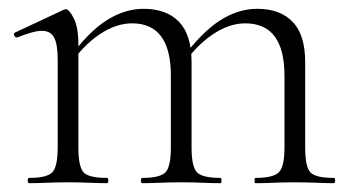

<svg xmlns="http://www.w3.org/2000/svg" viewBox="-20 -416 800 436"><path d="M560 0Q558 0 558 -6Q558 -12 560 -12Q601 -12 613.5 -25Q626 -38 626 -81V-244Q626 -363 537 -363Q500 -363 462.5 -337.5Q425 -312 396 -269L392 -281Q438 -343 479.5 -369.5Q521 -396 564 -396Q616 -396 644.5 -366.5Q673 -337 673 -275V-81Q673 -38 684.5 -25Q696 -12 738 -12Q741 -12 741 -6Q741 0 738 0Q721 0 698 -1Q675 -2 649 -2Q624 -2 601 -1Q578 0 560 0ZM303 0Q300 0 300 -6Q300 -12 303 -12Q344 -12 356 -25Q368 -38 368 -81V-244Q368 -363 280 -363Q243 -363 205.5 -337.5Q168 -312 139 -269L135 -281Q180 -343 221.5 -369.5Q263 -396 306 -396Q358 -396 386.5 -366.5Q415 -337 415 -275V-81Q415 -38 427 -25Q439 -12 481 -12Q483 -12 483 -6Q483 0 481 0Q463 0 440.5 -1Q418 -2 392 -2Q367 -2 343.5 -1Q320 0 303 0ZM46 0Q43 0 43 -6Q43 -12 46 -12Q87 -12 99 -25Q111 -38 111 -81V-281Q111 -315 103 -330.5Q95 -346 75 -346Q65 -346 51 -342Q37 -338 19 -331Q15 -330 12.5 -335Q10 -340 14 -342L125 -394Q127 -395 130 -395Q137 -395 147.5 -374.5Q158 -354 158 -315V-81Q158 -38 169.5 -25Q181 -12 223 -12Q226 -12 226 -6Q226 0 223 0Q206 0 183 -1Q160 -2 135 -2Q110 -2 86.5 -1Q63 0 46 0Z"/></svg>

Font: Cormorant Infant Light Light
Style: Regular
Weight: 300
Version: Version 4.001